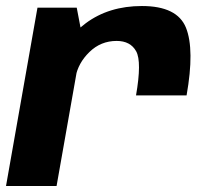

<svg xmlns="http://www.w3.org/2000/svg" viewBox="-31 -618 697 638"><path d="M421 -301H589Q616 -453.5 587 -525.8Q558 -598 440.5 -598Q331 -598 254 -540.8Q177 -483.5 162 -399.5L220 -361.5Q228.5 -408.5 266.2 -445.2Q304 -482 356.5 -482Q402.5 -482 421.5 -447.5Q440.5 -413 421 -301ZM-11 0H157L243.5 -490L224 -592.5H93.5Z"/></svg>

Font: Anybody
Style: Bold Italic
Weight: 700
Italic angle: -10°
Designer: Tyler Finck
Foundry: Etcetera Type Company
Version: Version 1.113;gftools[0.9.25]